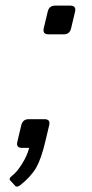

<svg xmlns="http://www.w3.org/2000/svg" viewBox="-20 -533 333 692"><path d="M154.8 -409.2Q132.8 -409.2 137.7 -431.2L151.9 -490.7Q156.7 -512.7 178.7 -512.7H233.4Q255.4 -512.7 250.5 -490.7L236.3 -431.2Q231.4 -409.2 209.5 -409.2ZM59.6 0Q37.1 0 42.5 -22L56.6 -81.5Q62 -103.5 83.5 -103.5H140.1Q162.6 -103.5 157.2 -81.5L143.1 -22Q128.4 40 110.1 71.8Q91.8 103.5 53.7 133.8Q41 143.6 35.2 137.2L17.1 117.7Q10.3 110.4 23.4 100.6Q40.5 87.9 59.6 57.4Q78.6 26.9 85 0Z"/></svg>

Font: Istok Web
Style: Italic
Weight: 400
Italic angle: -13°
Designer: Andrey V. Panov
Foundry: Andrey V. Panov
Version: Version 1.0.2g